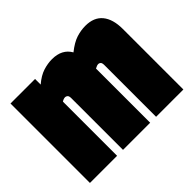

<svg xmlns="http://www.w3.org/2000/svg" viewBox="-125 -750 940 940"><g transform="rotate(-45 345.0 -280.0)"><path d="M23 0V-550H193V-511Q227 -540 258.5 -550Q290 -560 320 -560Q389 -560 418 -509Q457 -540 488.5 -550Q520 -560 551 -560Q610 -560 640 -523.5Q670 -487 670 -419V0H481V-358Q481 -373 475.5 -378Q470 -383 464 -383Q454 -383 440 -375Q440 -373 440 -369V0H252V-358Q252 -373 246 -378Q240 -383 234 -383Q223 -383 211 -375V0Z"/></g></svg>

Font: Georama Condensed Black
Style: Regular
Weight: 900
Width: 3
Designer: Jean-Baptiste Levee
Foundry: Production Type
Version: Version 1.000